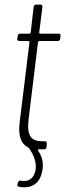

<svg xmlns="http://www.w3.org/2000/svg" viewBox="-20 -648 283 833"><path d="M241 -480 243 -492C244 -498 240 -502 234 -502H154C152 -502 150 -504 150 -506L164 -618C165 -624 161 -628 156 -628H137C131 -628 127 -624 126 -618L113 -506C112 -504 110 -502 108 -502H67C62 -502 57 -498 57 -492L55 -480C54 -474 58 -470 64 -470H104C106 -470 108 -468 108 -466L66 -123C57 -56 72 -24 101 -9C102 -8 103 -8 105 -6C126 23 142 59 133 96C123 133 97 141 71 136C65 134 60 137 58 143L56 151C54 158 56 161 62 162C96 170 145 163 160 107C170 75 169 39 145 5C143 2 145 0 147 0H171C177 0 181 -4 182 -10L183 -25C184 -31 181 -35 175 -35H165C117 -35 95 -56 104 -130L145 -466C146 -468 148 -470 150 -470H230C236 -470 241 -474 241 -480Z"/></svg>

Font: Barlow Condensed ExtraLight
Style: Italic
Weight: 275
Width: 3
Italic angle: -7°
Designer: Jeremy Tribby
Foundry: Tribby Type
Version: Version 1.422;hotconv 1.0.109;makeotfexe 2.5.65596